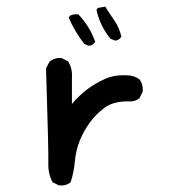

<svg xmlns="http://www.w3.org/2000/svg" viewBox="-20 -565 540 580"><path d="M158.2 -4.9 138.7 -14.6Q125 -40 126 -72.3Q127 -104.5 119.1 -358.4L128.9 -377.9Q144.5 -391.6 166 -389.6L185.5 -379.9Q199.2 -358.4 197.3 -331.1V-251Q218.8 -276.4 243.2 -294.9Q267.6 -313.5 298.3 -327.1Q329.1 -340.8 372.1 -336.9Q387.7 -335 401.4 -325.2Q413.1 -309.6 411.1 -288.1L401.4 -268.6Q387.7 -256.8 366.2 -258.8Q321.3 -258.8 295.4 -239.3Q269.5 -219.7 251 -194.3Q232.4 -168.9 220.7 -139.6Q209 -110.4 206.1 -77.1Q203.1 -43.9 193.4 -14.6Q179.7 -2.9 158.2 -4.9ZM248 -426.8 234.4 -432.6Q205.1 -470.7 187.5 -511.7L191.4 -517.6Q203.1 -523.4 216.8 -521.5Q252 -484.4 267.6 -438.5Q259.8 -426.8 248 -426.8ZM327.1 -442.4 313.5 -448.2Q281.2 -488.3 271.5 -535.2L275.4 -541L297.9 -544.9Q311.5 -523.4 326.2 -502Q340.8 -480.5 346.7 -454.1Q338.9 -442.4 327.1 -442.4Z"/></svg>

Font: NaikaiFont
Style: Regular
Weight: 400
Version: Version 1.67